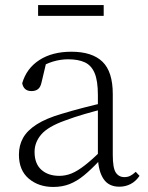

<svg xmlns="http://www.w3.org/2000/svg" viewBox="-20 -727 586 761"><path d="M191 14Q133 14 94 -19Q55 -52 55 -114Q55 -151 71.5 -180.5Q88 -210 125.5 -234Q163 -258 225 -276Q268 -289 312.5 -300.5Q357 -312 397 -321V-297Q357 -287 315.5 -275Q274 -263 237 -249Q170 -225 143.5 -194Q117 -163 117 -125Q117 -78 144 -54Q171 -30 215 -30Q240 -30 263.5 -39.5Q287 -49 316.5 -72Q346 -95 386 -134L392 -89H373Q341 -55 313 -32Q285 -9 256 2.5Q227 14 191 14ZM453 13Q411 13 390.5 -17.5Q370 -48 368 -102V-106V-350Q368 -407 355 -437.5Q342 -468 316 -480Q290 -492 250 -492Q220 -492 190 -483Q160 -474 128 -454L164 -482L145 -402Q141 -382 131 -374Q121 -366 105 -366Q74 -366 68 -397Q85 -456 136 -489Q187 -522 263 -522Q345 -522 386 -482.5Q427 -443 427 -354V-113Q427 -61 439 -43Q451 -25 473 -25Q486 -25 496 -30Q506 -35 518 -46L533 -30Q518 -8 497.5 2.5Q477 13 453 13ZM131 -664V-707H391V-664Z"/></svg>

Font: Noto Serif JP ExtraLight
Style: Regular
Weight: 200
Designer: Ryoko NISHIZUKA  (kana & ideographs); Frank Grießhammer (Latin, Greek & Cyrillic); Wenlong ZHANG  (bopomofo); Sandoll Co
Foundry: Adobe
Version: Version 2.002-H1;hotconv 1.1.0;makeotfexe 2.6.0